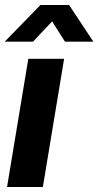

<svg xmlns="http://www.w3.org/2000/svg" viewBox="-20 -752 395 772"><path d="M8.3 0 93.8 -515.6H237.8L152.3 0ZM112.8 -584.5H-0.5V-585L142.6 -731.9H257.8L355 -585V-584.5H241.2L189.5 -666Z"/></svg>

Font: Inter Display
Style: Bold Italic
Weight: 700
Italic angle: -9.39999°
Designer: Rasmus Andersson
Foundry: rsms
Version: Version 4.000;git-a52131595